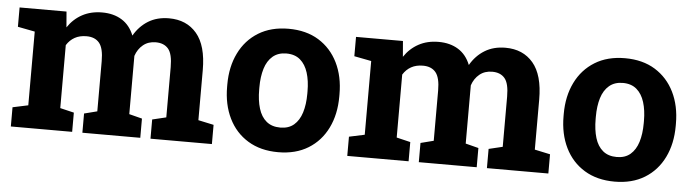

<svg xmlns="http://www.w3.org/2000/svg" viewBox="-40 -689 3070 850"><g transform="rotate(5 1495.0 -264.0)"><path d="M25.4 0V-85.4L94.2 -100.1V-427.7L18.1 -442.4V-528.3H226.6L232.4 -458.5Q257.8 -496.6 296.1 -517.3Q334.5 -538.1 384.8 -538.1Q435.5 -538.1 471.9 -515.6Q508.3 -493.2 526.4 -447.8Q550.8 -490.2 589.8 -514.2Q628.9 -538.1 681.6 -538.1Q759.8 -538.1 804.9 -484.9Q850.1 -431.6 850.1 -322.8V-100.1L918.9 -85.4V0H646V-85.4L707.5 -100.1V-323.2Q707.5 -381.8 688.2 -404.5Q668.9 -427.2 632.3 -427.2Q599.1 -427.2 576.2 -408.4Q553.2 -389.6 543 -358.9V-100.1L600.6 -85.4V0H343.3V-85.4L400.9 -100.1V-323.2Q400.9 -380.4 381.6 -403.8Q362.3 -427.2 324.7 -427.2Q294.4 -427.2 272.5 -415Q250.5 -402.8 236.3 -379.9V-100.1L297.9 -85.4V0Z M1213.9 10.3Q1135.7 10.3 1079.6 -23.9Q1023.4 -58.1 993.7 -118.9Q963.9 -179.7 963.9 -258.8V-269Q963.9 -347.7 993.7 -408.4Q1023.4 -469.2 1079.3 -503.7Q1135.3 -538.1 1212.9 -538.1Q1291.5 -538.1 1347.2 -503.7Q1402.8 -469.2 1432.6 -408.7Q1462.4 -348.1 1462.4 -269V-258.8Q1462.4 -179.7 1432.6 -118.9Q1402.8 -58.1 1347.2 -23.9Q1291.5 10.3 1213.9 10.3ZM1213.9 -99.1Q1251 -99.1 1274.4 -119.1Q1297.9 -139.2 1309.1 -175Q1320.3 -210.9 1320.3 -258.8V-269Q1320.3 -315.9 1309.1 -351.8Q1297.9 -387.7 1274.2 -408Q1250.5 -428.2 1212.9 -428.2Q1176.3 -428.2 1152.3 -408Q1128.4 -387.7 1117.4 -351.8Q1106.4 -315.9 1106.4 -269V-258.8Q1106.4 -210.9 1117.4 -174.8Q1128.4 -138.7 1152.3 -118.9Q1176.3 -99.1 1213.9 -99.1Z M1520.5 0V-85.4L1589.4 -100.1V-427.7L1513.2 -442.4V-528.3H1721.7L1727.5 -458.5Q1752.9 -496.6 1791.3 -517.3Q1829.6 -538.1 1879.9 -538.1Q1930.7 -538.1 1967 -515.6Q2003.4 -493.2 2021.5 -447.8Q2045.9 -490.2 2085 -514.2Q2124 -538.1 2176.8 -538.1Q2254.9 -538.1 2300 -484.9Q2345.2 -431.6 2345.2 -322.8V-100.1L2414.1 -85.4V0H2141.1V-85.4L2202.6 -100.1V-323.2Q2202.6 -381.8 2183.3 -404.5Q2164.1 -427.2 2127.4 -427.2Q2094.2 -427.2 2071.3 -408.4Q2048.3 -389.6 2038.1 -358.9V-100.1L2095.7 -85.4V0H1838.4V-85.4L1896 -100.1V-323.2Q1896 -380.4 1876.7 -403.8Q1857.4 -427.2 1819.8 -427.2Q1789.6 -427.2 1767.6 -415Q1745.6 -402.8 1731.4 -379.9V-100.1L1793 -85.4V0Z M2709 10.3Q2630.9 10.3 2574.7 -23.9Q2518.6 -58.1 2488.8 -118.9Q2459 -179.7 2459 -258.8V-269Q2459 -347.7 2488.8 -408.4Q2518.6 -469.2 2574.5 -503.7Q2630.4 -538.1 2708 -538.1Q2786.6 -538.1 2842.3 -503.7Q2897.9 -469.2 2927.7 -408.7Q2957.5 -348.1 2957.5 -269V-258.8Q2957.5 -179.7 2927.7 -118.9Q2897.9 -58.1 2842.3 -23.9Q2786.6 10.3 2709 10.3ZM2709 -99.1Q2746.1 -99.1 2769.5 -119.1Q2793 -139.2 2804.2 -175Q2815.4 -210.9 2815.4 -258.8V-269Q2815.4 -315.9 2804.2 -351.8Q2793 -387.7 2769.3 -408Q2745.6 -428.2 2708 -428.2Q2671.4 -428.2 2647.5 -408Q2623.5 -387.7 2612.5 -351.8Q2601.6 -315.9 2601.6 -269V-258.8Q2601.6 -210.9 2612.5 -174.8Q2623.5 -138.7 2647.5 -118.9Q2671.4 -99.1 2709 -99.1Z"/></g></svg>

Font: Roboto Slab LO
Style: Bold
Weight: 700
Designer: Google
Version: Version 2.000